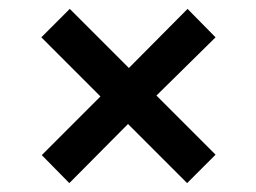

<svg xmlns="http://www.w3.org/2000/svg" viewBox="-20 -474 577 432"><path d="M136 -62 74 -125 206 -257 73 -390 137 -454 270 -321 402 -454 465 -390 332 -259 465 -126 401 -62 268 -195Z"/></svg>

Font: Archivo SemiBold Condensed
Style: Regular
Weight: 600
Width: 3
Version: Version 2.001